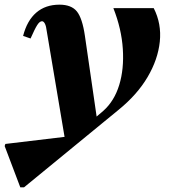

<svg xmlns="http://www.w3.org/2000/svg" viewBox="-100 -531 730 823"><path d="M-13 272 -80 95 -77 86 216 51 281 -3 343 -56Q390 -98 411 -166.5Q432 -235 426.5 -321Q421 -407 386 -496H559Q593 -429 585 -352.5Q577 -276 532.5 -200.5Q488 -125 408 -60L3 272ZM183 93 101 -394Q98 -419 92.5 -429.5Q87 -440 80 -440Q70 -440 59.5 -423.5Q49 -407 31 -366L-1 -377Q16 -443 55.5 -477Q95 -511 155 -511Q206 -511 229.5 -482Q253 -453 264 -377L317 -12Z"/></svg>

Font: Platypi Light
Style: Bold Italic
Weight: 700
Italic angle: -13°
Version: Version 1.200